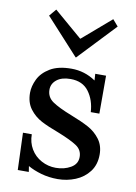

<svg xmlns="http://www.w3.org/2000/svg" viewBox="-85 -781 609 857"><g transform="rotate(10 220.0 -352.0)"><path d="M49 0ZM248 -270Q297 -251 328.5 -234Q360 -217 381.5 -188.5Q403 -160 403 -119Q403 -73 379 -41.5Q355 -10 317 5.5Q279 21 237 21Q197 21 162 11Q127 1 101 -14L105 12H55L49 -156H89Q89 -119 106.5 -89.5Q124 -60 154.5 -43.5Q185 -27 220 -27Q258 -27 287.5 -44Q317 -61 317 -93Q317 -125 290 -143Q263 -161 205 -184Q156 -202 124.5 -218.5Q93 -235 71 -264Q49 -293 49 -337Q49 -367 64.5 -399Q80 -431 116.5 -453Q153 -475 213 -475Q273 -475 323 -441L321 -471H370V-299H331Q328 -353 300 -391Q272 -429 217 -429Q177 -429 154.5 -411Q132 -393 132 -366Q132 -332 160.5 -312.5Q189 -293 248 -270ZM224 -528H222L73 -691L100 -723L227 -614H229L358 -725L383 -696Z"/></g></svg>

Font: Sumana
Style: Regular
Weight: 400
Designer: Cyreal, Alexei Vanyashin (Devanagari), Olga Karpushina (Latin)
Foundry: Cyreal
Version: Version 1.015;PS 001.015;hotconv 1.0.70;makeotf.lib2.5.58329